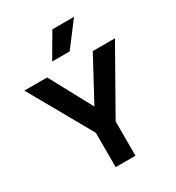

<svg xmlns="http://www.w3.org/2000/svg" viewBox="-237 -1172 1200 1312"><g transform="rotate(-30 363.5 -516.0)"><path d="M285 -271 6 -765H186L366 -431L546 -765H721L441 -271V0H285ZM381 -1032H552L408 -842H270Z"/></g></svg>

Font: Application
Style: Bold
Weight: 700
Designer: Wei Huang
Foundry: Wei Huang
Version: Version 0.012